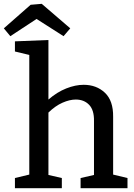

<svg xmlns="http://www.w3.org/2000/svg" viewBox="-57 -983 700 1003"><path d="M21 0V-53L96 -71V-696L21 -714V-767L196 -774V-463Q241 -502 289 -521Q337 -540 380 -540Q447 -540 491 -498.5Q535 -457 534 -373V-71L609 -53V0H364V-53L434 -69V-351Q435 -408 408.5 -435.5Q382 -463 339 -463Q307 -463 269.5 -446.5Q232 -430 196 -395V-69L266 -53V0ZM-3 -794 -37 -835 103 -958 161 -963 310 -835 275 -794 134 -884Z"/></svg>

Font: Bitter Medium
Style: Regular
Weight: 500
Designer: Sol Matas, and Bitter project Authors
Foundry: Sol Matas
Version: Version 2.001